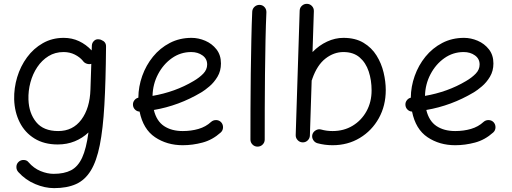

<svg xmlns="http://www.w3.org/2000/svg" viewBox="-20 -721 2644 992"><path d="M487.3 -518.1Q489.3 -518.1 491.2 -517.6Q492.2 -517.6 493.2 -517.6Q498.5 -517.1 503.4 -514.6Q527.8 -504.9 527.8 -482.4V-481.4Q527.8 -479 527.8 -476.6V-474.6Q526.4 -302.7 519.3 -178.7Q512.2 -54.7 495.6 28.6Q479 111.8 449 160.6Q418.9 209.5 372.6 230.2Q326.2 251 259.3 251Q211.9 251 161.9 230Q111.8 209 74.7 168Q64.5 156.7 64.7 141.4Q64.9 126 75.7 115.7Q86.9 105 102.8 105.5Q118.7 106 127.4 117.2Q154.3 148.4 189.5 162.8Q224.6 177.2 257.3 177.2Q311.5 177.2 347.2 158.7Q382.8 140.1 404.3 93.8Q425.8 47.4 437 -36.6Q406.2 -7.3 366.2 9Q326.2 25.4 278.3 25.4Q208 25.4 158.2 -5.4Q108.4 -36.1 81.8 -89.1Q55.2 -142.1 53.2 -207.5Q51.8 -265.6 68.8 -322.3Q85.9 -378.9 119.6 -424.8Q153.3 -470.7 201.4 -498Q249.5 -525.4 309.1 -525.4Q352.1 -525.4 388.4 -508.3Q424.8 -491.2 453.6 -460.4L454.6 -486.3Q455.6 -500.5 465.8 -509.8Q474.6 -518.6 487.3 -518.1ZM280.8 -43.9Q356.4 -43.9 400.4 -103Q444.3 -162.1 447.3 -258.3L451.7 -391.1Q439.9 -387.7 427.5 -392.1Q415 -396.5 408.2 -406.7Q392.6 -425.8 366.5 -439Q340.3 -452.1 308.6 -452.1Q264.6 -452.1 230.5 -430.9Q196.3 -409.7 172.6 -374.3Q148.9 -338.9 137.2 -295.2Q125.5 -251.5 127 -206.5Q129.4 -136.2 167 -90.1Q204.6 -43.9 280.8 -43.9Z M1120.6 -36.6Q1077.6 2 1026.4 15.6Q975.1 29.3 924.3 29.3Q842.8 29.3 781.2 -12Q719.7 -53.2 701.2 -144.5Q687.5 -145 677.7 -154.8Q668 -164.6 667 -178.2Q666 -191.9 674.1 -202.6Q682.1 -213.4 694.8 -216.3Q695.3 -273.4 714.8 -328.6Q734.4 -383.8 770.5 -428.2Q806.6 -472.7 857.2 -499Q907.7 -525.4 969.7 -525.4Q1005.4 -525.4 1040.3 -510.5Q1075.2 -495.6 1098.4 -466.1Q1121.6 -436.5 1121.6 -393.1Q1121.6 -354.5 1103.8 -324.7Q1085.9 -294.9 1062 -274.7Q1038.1 -254.4 1020 -243.7Q904.3 -174.8 774.9 -152.8Q788.6 -95.7 827.4 -69.8Q866.2 -43.9 924.3 -43.9Q967.8 -43.9 1005.6 -54.9Q1043.5 -65.9 1070.8 -91.3Q1082 -101.1 1097.4 -100.6Q1112.8 -100.1 1123 -88.9Q1132.8 -77.6 1132.3 -62.3Q1131.8 -46.9 1120.6 -36.6ZM967.8 -452.1Q913.1 -452.1 868.4 -420.7Q823.7 -389.2 796.6 -337.6Q769.5 -286.1 768.1 -225.6Q825.2 -235.4 878.9 -254.6Q932.6 -273.9 980 -302.2Q1010.3 -319.8 1030.3 -340.6Q1050.3 -361.3 1050.3 -387.7Q1050.3 -417.5 1026.1 -434.8Q1002 -452.1 967.8 -452.1Z M1321.8 -695.8Q1336.9 -695.3 1346.9 -684.1Q1356.9 -672.9 1356.4 -657.2Q1353.5 -595.2 1351.8 -512.5Q1350.1 -429.7 1349.1 -338.6Q1348.1 -247.6 1347.9 -159.9Q1347.7 -72.3 1347.7 0Q1347.7 15.1 1336.9 25.9Q1326.2 36.6 1310.5 36.6Q1295.4 36.6 1284.7 25.9Q1273.9 15.1 1273.9 0Q1273.9 -72.3 1274.2 -160.2Q1274.4 -248 1275.6 -339.4Q1276.9 -430.7 1278.6 -514.2Q1280.3 -597.7 1283.2 -661.1Q1284.2 -676.3 1295.4 -686.3Q1306.6 -696.3 1321.8 -695.8Z M1566.4 -701.2Q1581.5 -700.7 1591.8 -689.7Q1602.1 -678.7 1601.6 -663.6L1594.7 -452.1Q1628.4 -486.8 1669.9 -506.1Q1711.4 -525.4 1754.4 -525.4Q1815.9 -525.4 1858.2 -500Q1900.4 -474.6 1925.5 -434.1Q1950.7 -393.6 1961.9 -346.4Q1973.1 -299.3 1973.1 -255.9Q1973.1 -174.8 1937.3 -110.4Q1901.4 -45.9 1839.1 -8.3Q1776.9 29.3 1698.2 29.3Q1658.2 29.3 1620.1 19Q1606 15.1 1598.1 2Q1590.3 -11.2 1593.8 -25.4Q1597.7 -39.6 1611.1 -47.6Q1624.5 -55.7 1639.2 -51.8Q1667 -43.9 1698.2 -43.9Q1756.8 -43.9 1802.2 -71.5Q1847.7 -99.1 1873.8 -146.7Q1899.9 -194.3 1899.9 -253.9Q1899.9 -306.6 1885 -351.8Q1870.1 -397 1837.9 -424.6Q1805.7 -452.1 1754.4 -452.1Q1705.1 -452.1 1661.9 -418.7Q1618.7 -385.3 1593.8 -314.5Q1592.8 -309.6 1590.3 -305.2L1581.1 -21Q1580.6 -5.9 1569.6 4.6Q1558.6 15.1 1543.5 14.6Q1528.3 14.2 1517.8 2.9Q1507.3 -8.3 1507.8 -23.4L1528.3 -666Q1528.8 -681.2 1540 -691.4Q1551.3 -701.7 1566.4 -701.2Z M2528.3 -36.6Q2485.4 2 2434.1 15.6Q2382.8 29.3 2332 29.3Q2250.5 29.3 2189 -12Q2127.4 -53.2 2108.9 -144.5Q2095.2 -145 2085.4 -154.8Q2075.7 -164.6 2074.7 -178.2Q2073.7 -191.9 2081.8 -202.6Q2089.8 -213.4 2102.5 -216.3Q2103 -273.4 2122.6 -328.6Q2142.1 -383.8 2178.2 -428.2Q2214.4 -472.7 2264.9 -499Q2315.4 -525.4 2377.4 -525.4Q2413.1 -525.4 2448 -510.5Q2482.9 -495.6 2506.1 -466.1Q2529.3 -436.5 2529.3 -393.1Q2529.3 -354.5 2511.5 -324.7Q2493.7 -294.9 2469.7 -274.7Q2445.8 -254.4 2427.7 -243.7Q2312 -174.8 2182.6 -152.8Q2196.3 -95.7 2235.1 -69.8Q2273.9 -43.9 2332 -43.9Q2375.5 -43.9 2413.3 -54.9Q2451.2 -65.9 2478.5 -91.3Q2489.7 -101.1 2505.1 -100.6Q2520.5 -100.1 2530.8 -88.9Q2540.5 -77.6 2540 -62.3Q2539.6 -46.9 2528.3 -36.6ZM2375.5 -452.1Q2320.8 -452.1 2276.1 -420.7Q2231.4 -389.2 2204.3 -337.6Q2177.2 -286.1 2175.8 -225.6Q2232.9 -235.4 2286.6 -254.6Q2340.3 -273.9 2387.7 -302.2Q2418 -319.8 2438 -340.6Q2458 -361.3 2458 -387.7Q2458 -417.5 2433.8 -434.8Q2409.7 -452.1 2375.5 -452.1Z"/></svg>

Font: Mikhak-DS1-FD Regular
Style: Regular
Weight: 400
Designer: Amin Abedi
Version: Version 3.2